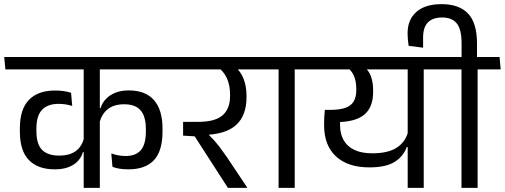

<svg xmlns="http://www.w3.org/2000/svg" viewBox="-40 -908 2440 928"><path d="M-14 -572.5H820L814.5 -632.5H-19.5ZM56 -272.5Q56 -179 99.8 -134.2Q143.5 -89.5 224.5 -89.5Q263 -89.5 290.8 -100Q318.5 -110.5 336 -129.2Q353.5 -148 361 -173H370.5L367 -245Q357.5 -202 327.8 -179Q298 -156 245.5 -156Q191.5 -156 163.8 -183.2Q136 -210.5 136 -275V-287Q136 -349 163.5 -377.5Q191 -406 243 -406Q260.5 -406 276.5 -403.5Q292.5 -401 309 -396L303.5 -459.5Q286.5 -465 267.5 -467.8Q248.5 -470.5 226 -470.5Q143.5 -470.5 99.8 -425.2Q56 -380 56 -288ZM745.5 -286.5Q745.5 -376.5 704.5 -423.8Q663.5 -471 582.5 -471Q545.5 -471 518 -460Q490.5 -449 472.2 -430Q454 -411 446 -385.5H436.5L440.5 -315Q452.5 -358.5 482 -381.2Q511.5 -404 560.5 -404Q614 -404 639.5 -374.8Q665 -345.5 665 -284V-273Q665 -210 640.5 -182Q616 -154 567 -154Q549 -154 531.5 -157.2Q514 -160.5 498 -166.5L503.5 -102Q518.5 -95.5 538.5 -92.5Q558.5 -89.5 580.5 -89.5Q662.5 -89.5 704 -133.8Q745.5 -178 745.5 -272.5ZM442.5 -593.5H364.5V0H442.5Z M1240.5 -572.5 1235 -632.5H798L802.5 -572.5ZM1153.5 0V-3.5L1055 -151Q1037 -177 1022.5 -196Q1008 -215 992.2 -232.5Q976.5 -250 955.5 -271V-294L845 -319V-252.5L901 -249L1061.5 0ZM1093 -587.5H1007.5Q1040 -565.5 1056 -531.2Q1072 -497 1072 -450V-445Q1072 -381.5 1035.2 -350.2Q998.5 -319 918 -319H845L897 -255L938.5 -255.5Q1048.5 -257 1100 -302.8Q1151.5 -348.5 1151.5 -438.5V-444Q1151.5 -491.5 1136.8 -528.5Q1122 -565.5 1093 -587.5Z M1384.5 0V-593.5H1306.5V0ZM1496 -572.5 1490.5 -632.5H1194.5L1201 -572.5Z M2008 -593.5H1930.5V0H2008ZM1878.5 -572.5H2119.5L2114 -632.5H1873ZM1455.5 -632.5 1461 -572.5H2072.5L2067.5 -632.5ZM1720 -585.5H1634Q1659 -568 1670.5 -541.8Q1682 -515.5 1682 -477V-471.5Q1682 -439 1669.5 -417.8Q1657 -396.5 1629.2 -386.8Q1601.5 -377 1556 -377H1530L1555 -317L1591.5 -318Q1680 -319 1721.8 -354.8Q1763.5 -390.5 1763.5 -464V-471Q1763.5 -509.5 1753 -538.5Q1742.5 -567.5 1720 -585.5ZM1526.5 -307.5V-303Q1526.5 -205 1584 -152Q1641.5 -99 1745 -99Q1825.5 -99 1867.8 -125.8Q1910 -152.5 1926 -197.5H1934L1932.5 -271Q1919 -220.5 1876.8 -193.8Q1834.5 -167 1759.5 -167Q1707.5 -167 1672.8 -183.5Q1638 -200 1620.8 -230.8Q1603.5 -261.5 1603.5 -304V-358L1530 -377Q1528 -356.5 1527.2 -340.2Q1526.5 -324 1526.5 -307.5Z M2268.5 0V-593.5H2190.5V0ZM2380 -572.5 2374.5 -632.5H2078.5L2085 -572.5ZM2094.5 -888Q2015 -888 1972.5 -850.5Q1930 -813 1930 -747Q1930 -733.5 1931.2 -718.8Q1932.5 -704 1935 -686.5L2005 -677.5V-726.5Q2005 -776.5 2028.5 -800Q2052 -823.5 2097 -823.5Q2144 -823.5 2167.5 -795.2Q2191 -767 2191 -697V-623.5H2265.5V-698Q2265.5 -797 2222.2 -842.5Q2179 -888 2094.5 -888Z"/></svg>

Font: Anek Devanagari
Style: Regular
Weight: 400
Designer: Kailash Malviya (Devanagari) & Yesha Goshar (Latin)
Foundry: Ek Type
Version: Version 1.003